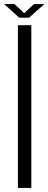

<svg xmlns="http://www.w3.org/2000/svg" viewBox="-35 -924 238 944"><path d="M53 0V-800H119V0ZM-15 -904H36L84 -859L132 -904H183L108 -837H60Z"/></svg>

Font: Big Shoulders Display
Style: Regular
Weight: 400
Designer: Patric King
Foundry: XO Type Co
Version: Version 1.000; ttfautohint (v1.8.2)